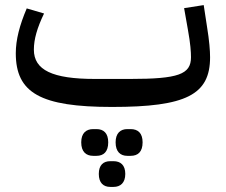

<svg xmlns="http://www.w3.org/2000/svg" viewBox="-20 -408 887 754"><path d="M480 204H493C522 204 540 188 540 151C540 115 522 99 493 99H480C453 99 434 115 434 151C434 188 453 204 480 204ZM413 326H426C453 326 472 310 472 275C472 240 453 225 426 225H413C386 225 368 240 368 275C368 310 386 326 413 326ZM346 204H359C387 204 405 188 405 151C405 115 387 99 359 99H346C318 99 299 115 299 151C299 188 318 204 346 204ZM420 12C711 12 805 -36 805 -183C805 -209 802 -248 793 -303L780 -388L703 -376L718 -291C728 -236 730 -204 730 -183C730 -116 680 -98 492 -98H352C186 -98 113 -133 113 -213C113 -254 126 -299 153 -355L85 -375C57 -309 42 -252 42 -199C42 -43 139 12 420 12Z"/></svg>

Font: IBM Plex Arabic Text
Style: Regular
Weight: 450
Designer: Mike Abbink, Paul van der Laan, Pieter van Rosmalen, Wael Morcos, Khajak Apelian
Foundry: Bold Monday
Version: Version 1.0